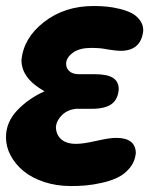

<svg xmlns="http://www.w3.org/2000/svg" viewBox="-41 -607 545 642"><path d="M195.8 15.1Q147.9 15.1 106.7 1.5Q65.4 -12.2 37.8 -34.9Q10.3 -57.6 -5.4 -86.9Q-21 -116.2 -21 -147.9Q-21 -198.7 16.8 -238.3Q54.7 -277.8 107.9 -301.8Q30.8 -344.7 30.8 -405.8Q37.6 -480 106.2 -533.4Q174.8 -586.9 272 -586.9Q294.4 -586.9 315.2 -585Q335.9 -583 359.1 -577.4Q382.3 -571.8 399.2 -563Q416 -554.2 427 -539.3Q438 -524.4 438 -504.9Q431.2 -437 361.8 -437Q348.6 -437 317.9 -441.9Q295.9 -446.8 264.2 -446.8Q226.1 -446.8 204.3 -431.9Q182.6 -417 180.2 -397V-393.1Q180.2 -378.4 191.4 -368.7Q202.6 -358.9 222.2 -358.9H275.9Q317.4 -358.9 336.7 -346.7Q356 -334.5 356 -308.1Q353 -273.4 331.1 -258.3Q309.1 -243.2 266.1 -243.2H211.9Q184.1 -239.7 166.3 -222.2Q148.4 -204.6 146 -183.1Q146 -157.7 163.1 -141.8Q180.2 -126 213.9 -126Q237.3 -126 281.2 -136Q325.2 -146 347.2 -146Q413.1 -146 413.1 -94.2Q410.2 -66.4 393.1 -45.7Q376 -24.9 353 -13.7Q330.1 -2.4 299.3 4.4Q268.6 11.2 244.6 13.2Q220.7 15.1 195.8 15.1Z"/></svg>

Font: BPreplay
Style: Bold Italic
Weight: 700
Italic angle: -6°
Designer: Magenta/George Triantafyllakos
Foundry: Magenta/George Triantafyllakos
Version: Version 1.00